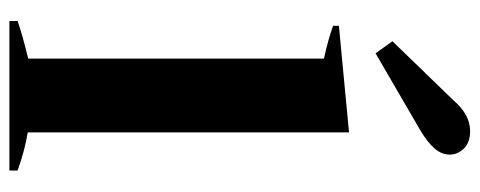

<svg xmlns="http://www.w3.org/2000/svg" viewBox="-318 -676 995 398"><g transform="rotate(90 179.0 -477.5)"><path d="M66 -794 188 -920Q218 -955 252 -955Q276 -955 288.5 -942Q301 -929 301 -913Q301 -896 288.5 -881.5Q276 -867 251 -852L91 -759ZM24 -17Q53 -27 102 -39V-652Q61 -661 34 -671V-683L255 -704V-38Q292 -32 334 -17V0H24Z"/></g></svg>

Font: Trirong
Style: Bold
Weight: 700
Designer: Katatrad Team
Foundry: CadsonDemak
Version: Version 1.001